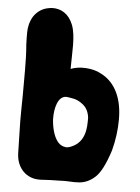

<svg xmlns="http://www.w3.org/2000/svg" viewBox="-52 -763 586 803"><g transform="rotate(5 241.0 -362.0)"><path d="M435.5 -149.4C447.3 -193.4 453.1 -238.3 453.1 -278.3V-283.2C453.1 -364.3 425.8 -434.6 360.4 -466.8C326.2 -486.3 269.5 -489.3 233.4 -474.6C233.4 -541 241.2 -611.3 222.7 -659.2C204.1 -706.1 169.9 -721.7 137.7 -721.7C131.8 -721.7 126 -720.7 120.1 -719.7C95.7 -715.8 73.2 -702.1 57.6 -678.7C44.9 -658.2 39.1 -633.8 39.1 -610.4C39.1 -593.8 39.1 -576.2 40 -559.6C43 -525.4 43.9 -490.2 43.9 -455.1V-400.4C43.9 -364.3 43.9 -329.1 43 -293C42 -256.8 43 -220.7 43.9 -184.6C44.9 -160.2 44.9 -132.8 45.9 -101.6C48.8 -39.1 91.8 -2 141.6 -2H149.4C177.7 -3.9 203.1 -4.9 227.5 -4.9C242.2 -5.9 256.8 -5.9 271.5 -4.9C285.2 -3.9 297.9 -3.9 310.5 -4.9C335 -6.8 356.4 -16.6 377 -35.2C397.5 -53.7 417 -91.8 435.5 -149.4ZM324.2 -277.3V-273.4C324.2 -237.3 324.2 -175.8 264.6 -151.4C257.8 -148.4 251 -146.5 244.1 -146.5C242.2 -146.5 240.2 -146.5 238.3 -147.5C229.5 -148.4 222.7 -152.3 215.8 -157.2C195.3 -173.8 183.6 -210 179.7 -246.1C178.7 -252.9 178.7 -258.8 178.7 -265.6C178.7 -304.7 190.4 -356.4 225.6 -356.4H226.6C228.5 -356.4 237.3 -355.5 252 -352.5C266.6 -350.6 281.2 -343.8 294.9 -333C310.5 -321.3 321.3 -303.7 324.2 -277.3Z"/></g></svg>

Font: Day Care
Style: Regular
Weight: 400
Designer: Noponies
Version: Version 1.000;PS 001.000;hotconv 1.0.88;makeotf.lib2.5.64775